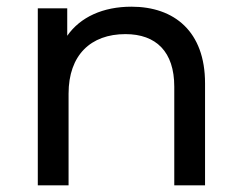

<svg xmlns="http://www.w3.org/2000/svg" viewBox="-20 -554 720 574"><path d="M373 -534C288 -534 220 -503 181 -447V-529H93V0H185V-274C185 -389 251 -452 355 -452C447 -452 501 -399 501 -295V0H593V-305C593 -460 501 -534 373 -534Z"/></svg>

Font: Montserrat-Alt1 Med
Style: Regular
Weight: 500
Designer: Differentunic
Foundry: Differentunic
Version: Version 7.222